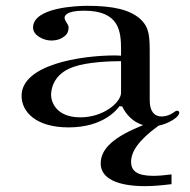

<svg xmlns="http://www.w3.org/2000/svg" viewBox="-20 -427 657 663"><path d="M398 -106.9C398 -74.3 338.6 -21.8 257.4 -21.8C172.3 -21.8 156.4 -77.2 156.4 -99C156.4 -111.9 159.4 -170.3 233.7 -196C281.2 -212.9 360.4 -215.8 398 -215.8ZM94.1 -331.7C94.1 -304.9 130.3 -287.1 156.4 -287.1C179.2 -287.1 193.1 -294.1 200 -300C210.9 -306.9 216.8 -316.8 216.8 -332.7C216.8 -342.6 203 -355.4 203 -365.3C203 -370.3 205 -390.1 270.3 -390.1C393.1 -390.1 398 -317.8 398 -254.5V-234.7L378.2 -235.6C256.1 -235.6 54.5 -203 54.5 -96C54.5 -41.6 103 12.9 216.8 12.9C337.6 12.9 384.2 -49.5 392.1 -59.4C393.1 -62.4 392.1 -59.4 402 -59.4C414.9 -31.7 439.6 -5 474.3 5C375.2 44.6 327.7 85.1 327.7 137.6C327.7 190.1 387.1 215.8 481.2 215.8C508.9 215.8 539.6 212.9 572.3 208.9V175.2C548.5 178.2 527.7 180.2 509.9 180.2C453.5 180.2 432.7 163.4 432.7 131.7C432.7 98 456.4 58.4 527.7 6.9C562.4 0 599 -22.8 599 -37.6C599 -41.6 597 -44.6 591.1 -44.6C587.1 -44.6 586.1 -42.6 582.2 -40.6C578.2 -37.6 561.4 -24.8 537.6 -24.8C513.9 -24.8 497 -41.6 497 -80.2V-234.7C497 -301 497 -330.7 464.4 -361.4C427.7 -394.1 369.3 -406.9 281.2 -406.9C247.7 -406.9 94.1 -401.7 94.1 -331.7Z"/></svg>

Font: Biblismive
Style: Regular
Weight: 400
Designer: Susan Drake
Foundry: Susan Drake
Version: Version 1.0; ttfautohint (v1.8.4.7-5d5b)